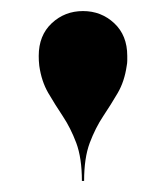

<svg xmlns="http://www.w3.org/2000/svg" viewBox="-20 -780 300 347"><path d="M209 -661Q205 -633 192.8 -612Q180.5 -591 166.5 -570Q152.5 -549 142.2 -521.8Q132 -494.5 132 -453H128Q128 -494.5 117.8 -521.8Q107.5 -549 93.5 -570Q79.5 -591 67.2 -612Q55 -633 51 -661Q50.5 -666 50.2 -670.2Q50 -674.5 50 -679Q50 -716 73.5 -738Q97 -760 130 -760Q163 -760 186.5 -738Q210 -716 210 -679Q210 -674.5 210 -670.2Q210 -666 209 -661Z"/></svg>

Font: Bodoni* 36pt
Style: Bold
Weight: 700
Version: Version 2.3